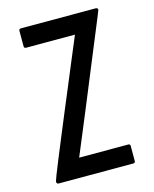

<svg xmlns="http://www.w3.org/2000/svg" viewBox="-115 -855 738 919"><g transform="rotate(-15 254.5 -396.0)"><path d="M320 -682H78Q68 -682 68 -692V-768Q68 -778 78 -778H448Q459 -778 459 -768Q459 -767 448 -740Q437 -713 419 -669.5Q401 -626 378 -570Q355 -514 330.5 -454.5Q306 -395 282 -336.5Q258 -278 238 -230.5Q218 -183 204.5 -150Q191 -117 187 -108H430Q440 -108 440 -99V-24Q440 -14 430 -14H60Q55 -14 52.5 -17.5Q50 -21 50 -26Q50 -28 60.5 -55.5Q71 -83 89 -126.5Q107 -170 129.5 -225Q152 -280 176.5 -338.5Q201 -397 225 -454.5Q249 -512 268.5 -559Q288 -606 302 -639Q316 -672 320 -682Z"/></g></svg>

Font: Kanalisirung
Style: Regular
Weight: 500
Designer: Peter Wiegel
Foundry: Peter Wiegel
Version: 1.000